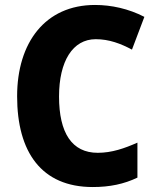

<svg xmlns="http://www.w3.org/2000/svg" viewBox="-20 -744 630 774"><path d="M366 -586C420 -586 467 -568 512 -544L562 -676C498 -709 429 -724 363 -724C162 -724 49 -572 49 -356C49 -131 147 10 354 10C422 10 480 -2 534 -28V-169C482 -146 431 -128 374 -128C270 -128 218 -208 218 -355C218 -497 273 -586 366 -586Z"/></svg>

Font: Noto Sans Lao SemiCondensed ExtraBold
Style: Regular
Weight: 800
Width: 4
Designer: Monotype Design Team
Foundry: Monotype Imaging Inc.
Version: Version 2.003